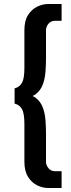

<svg xmlns="http://www.w3.org/2000/svg" viewBox="-20 -770 357 960"><path d="M210 -619Q210 -637 222.5 -651.5Q235 -666 255 -666H288V-750H221Q193 -750 165.5 -736.5Q138 -723 120 -694.5Q102 -666 102 -619V-431Q102 -377 90 -356Q78 -335 53 -328V-252Q78 -246 90 -224.5Q102 -203 102 -149V39Q102 85 120 114Q138 143 165.5 156.5Q193 170 221 170H288V86H255Q235 86 222.5 71Q210 56 210 39V-102Q210 -133 207.5 -168Q205 -203 194 -232.5Q183 -262 159 -280.5Q135 -299 93 -299V-281Q135 -281 159 -299.5Q183 -318 194 -347.5Q205 -377 207.5 -412Q210 -447 210 -478Z"/></svg>

Font: SpinnyJost
Style: Regular
Weight: 500
Version: Version 3.710